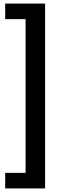

<svg xmlns="http://www.w3.org/2000/svg" viewBox="-20 -805 339 1073"><path d="M232 248H9V161H123V-698H9V-785H232Z"/></svg>

Font: Zilla Slab Bold
Style: Bold
Weight: 700
Designer: Typotheque.com
Foundry: Typotheque type foundry
Version: Version 1.1; 2017; ttfautohint (v1.6)